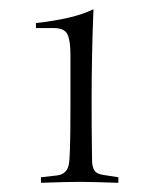

<svg xmlns="http://www.w3.org/2000/svg" viewBox="-20 -401 329 417"><path d="M69 -16 104 -20Q127 -23 130 -47Q131 -52 132 -80Q133 -108 133 -172V-282Q133 -313 126.5 -326.5Q120 -340 97 -340H58V-351Q96 -355 128.5 -362.5Q161 -370 183 -381Q181 -332 180 -283Q179 -234 179 -184Q179 -120 179.5 -88Q180 -56 180 -52Q180 -39 185 -31Q190 -23 205 -21L237 -16V-4Q209 -5 188 -5.5Q167 -6 153 -6Q139 -6 118 -5.5Q97 -5 69 -4Z"/></svg>

Font: Updock
Style: Regular
Weight: 400
Designer: Robert E. Leuschke
Foundry: Robert E. Leuschke
Version: Version 1.010; ttfautohint (v1.8.4.7-5d5b)